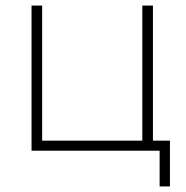

<svg xmlns="http://www.w3.org/2000/svg" viewBox="-20 -540 666 688"><path d="M552 128H589V-36H528V-520H490V-36H131V-520H93V0H552Z"/></svg>

Font: Fixel Display ExtraLight
Style: Regular
Weight: 200
Designer: AlfaBravo + MacPaw
Foundry: Kyrylo Tkachov, Marchela Mozhyna, Serhii Makarenko, Maria Weinstein, Zakhar Kryvoshyya
Version: Version 1.211